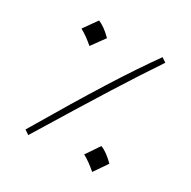

<svg xmlns="http://www.w3.org/2000/svg" viewBox="-165 -897 1053 1060"><g transform="rotate(30 362.0 -366.5)"><path d="M119.6 -13.7Q200.7 -151.4 264.9 -257.6Q329.1 -363.8 382.3 -448.2Q435.5 -532.7 482.4 -602.8Q529.3 -672.9 575.2 -737.8L604 -718.8Q560.5 -653.8 515.6 -584.7Q470.7 -515.6 418.2 -432.1Q365.7 -348.6 299.8 -241.7Q233.9 -134.8 148.4 5.4ZM170.4 -737.8Q209 -723.6 257.3 -675.3L194.8 -589.4Q173.8 -607.9 152.6 -623Q131.3 -638.2 108.9 -650.9ZM528.3 -144Q566.9 -129.9 615.2 -81.5L555.7 5.4Q533.7 -13.7 512.2 -29.3Q490.7 -44.9 469.2 -56.6Z"/></g></svg>

Font: Pinar-DS2-FD Light
Style: Regular
Weight: 300
Designer: Amin Abedi
Version: Version 2.000